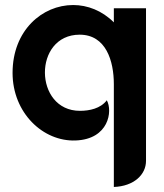

<svg xmlns="http://www.w3.org/2000/svg" viewBox="-20 -550 651 764"><path d="M433 -461C386 -508 328 -530 271 -530C148 -530 30 -429 30 -260C30 -101 151 14 281 9C413 4 429 -108 405 -151C380 -118 336 -109 298 -109C114 -109 111 -412 297 -412C402 -412 433 -307 433 -215V194C513 191 561 145 561 90V-517H433Z"/></svg>

Font: Mesarto
Style: Regular
Weight: 700
Designer: Mohamed Gaber
Foundry: Kief Type Foundry
Version: Version 2.020